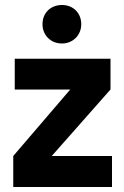

<svg xmlns="http://www.w3.org/2000/svg" viewBox="-20 -748 497 768"><path d="M33 0H428V-124H187L422 -390V-513H39V-390H261L33 -124ZM150 -651C150 -607 183 -574 228 -574C271 -574 305 -607 305 -651C305 -697 272 -728 228 -728C183 -728 150 -697 150 -651Z"/></svg>

Font: Vanilla Cream ExtraBold
Style: Regular
Weight: 800
Designer: Jeremy Tribby, Jinavaṁso
Foundry: Tribby Type
Version: Version 1.422;Glyphs 3.1.2 (3151)